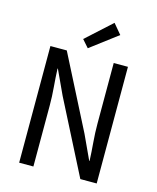

<svg xmlns="http://www.w3.org/2000/svg" viewBox="-127 -955 853 1043"><g transform="rotate(15 300.0 -434.0)"><path d="M82 0V-656H174L384 -244L447 -108H449Q447 -157 442.5 -210.5Q438 -264 438 -316V-656H518V0H426L216 -412L153 -548H151Q153 -498 157.5 -446Q162 -394 162 -343V0ZM281 -697 244 -739 386 -868 433 -812Z"/></g></svg>

Font: Source Code Variable
Style: Regular
Weight: 400
Monospace: yes
Designer: Paul D. Hunt, Teo Tuominen
Foundry: Adobe Systems Incorporated
Version: Version 1.010;hotconv 1.0.106;makeotfexe 2.5.65593